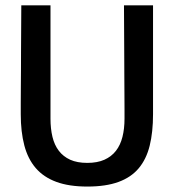

<svg xmlns="http://www.w3.org/2000/svg" viewBox="-20 -683 646 713"><path d="M57.1 -258.8Q57.1 -273.9 57.1 -299.6Q57.1 -325.2 57.4 -356.4Q57.6 -387.7 57.9 -422.6Q58.1 -457.5 58.1 -491.7Q58.6 -571.8 59.1 -663.1H167.5V-242.7Q167.5 -205.1 174.8 -174.8Q182.1 -144.5 198.5 -123Q214.8 -101.6 240.7 -89.8Q266.6 -78.1 304.2 -78.1Q341.3 -78.1 367.7 -89.8Q394 -101.6 410.6 -123Q427.2 -144.5 434.8 -174.8Q442.4 -205.1 442.4 -242.7Q442.4 -253.4 442.4 -277.3Q442.4 -301.3 442.1 -332.8Q441.9 -364.3 441.7 -401.1Q441.4 -438 441.4 -474.6Q440.9 -560.5 440.4 -663.1H548.3V-258.8Q548.3 -192.4 535.9 -142.1Q523.4 -91.8 495.1 -58.1Q466.8 -24.4 419.9 -7.3Q373 9.8 304.2 9.8Q236.3 9.8 189.2 -7.6Q142.1 -24.9 112.8 -58.8Q83.5 -92.8 70.3 -143.1Q57.1 -193.4 57.1 -258.8Z"/></svg>

Font: Basic
Style: Regular
Weight: 400
Designer: Magnus Gaarde
Foundry: Magnus Gaarde
Version: Version 1.003; ttfautohint (v1.1) -l 6 -r 16 -G 0 -x 16 -D l